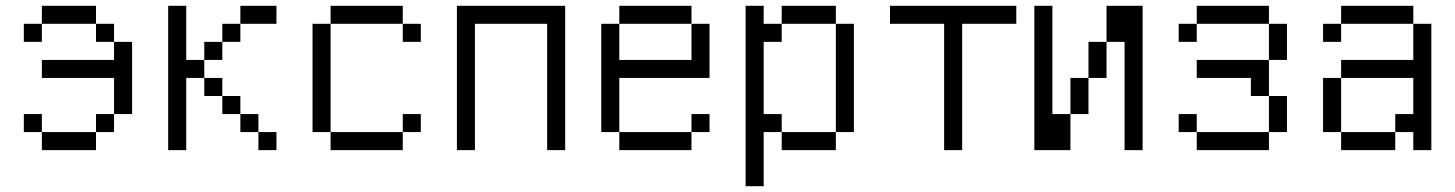

<svg xmlns="http://www.w3.org/2000/svg" viewBox="-20 -520 5040 665"><path d="M125 -62.5V0H312.5V-62.5ZM125 -62.5V-125H62.5V-62.5ZM312.5 -62.5H375V-125H312.5ZM375 -125H437.5Q437.5 -125 437.5 -375H375V-312.5H125V-250H375Q375 -250 375 -125ZM375 -375V-437.5H312.5V-375ZM125 -437.5H62.5V-375H125ZM125 -437.5H312.5V-500H125Z M937.5 0V-62.5H875V0ZM937.5 -437.5V-500H812.5V-437.5H750V-375H687.5V-312.5H625V-500H562.5Q562.5 -500 562.5 0H625Q625 0 625 -250H687.5V-187.5H750V-125H812.5V-62.5H875V-125H812.5V-187.5H750V-250H687.5V-312.5H750V-375H812.5V-437.5Z M1437.5 -62.5V-125H1375V-62.5H1125V0H1375V-62.5ZM1437.5 -375V-437.5H1375V-375ZM1125 -62.5Q1125 -62.5 1125 -437.5H1062.5Q1062.5 -437.5 1062.5 -62.5ZM1125 -437.5H1375V-500H1125Z M1562.5 -500Q1562.5 -500 1562.5 0H1625V-437.5H1875V0H1937.5Q1937.5 0 1937.5 -500Z M2437.5 -62.5V-125H2375V-62.5H2125V0H2375V-62.5ZM2125 -62.5V-250H2437.5V-437.5H2375Q2375 -437.5 2375 -312.5H2125Q2125 -312.5 2125 -437.5H2062.5Q2062.5 -437.5 2062.5 -62.5ZM2125 -437.5H2375V-500H2125Z M2562.5 -500Q2562.5 -500 2562.5 125H2625V-62.5H2687.5V0H2875V-62.5H2687.5V-125H2625Q2625 -125 2625 -375H2687.5V-437.5H2625V-500ZM2875 -62.5H2937.5Q2937.5 -62.5 2937.5 -437.5H2875Q2875 -437.5 2875 -62.5ZM2687.5 -437.5H2875V-500H2687.5Z M3500 -437.5V-500H3062.5V-437.5H3250V0H3312.5V-437.5Z M3562.5 -500Q3562.5 -500 3562.5 0H3687.5Q3687.5 0 3687.5 -125H3625Q3625 -125 3625 -500ZM3875 -375Q3875 -375 3875 0H3937.5Q3937.5 0 3937.5 -500H3812.5Q3812.5 -500 3812.5 -375H3750Q3750 -375 3750 -250H3687.5Q3687.5 -250 3687.5 -125H3750Q3750 -125 3750 -250H3812.5Q3812.5 -250 3812.5 -375Z M4125 -62.5V0H4375V-62.5ZM4125 -62.5V-125H4062.5V-62.5ZM4375 -62.5H4437.5Q4437.5 -62.5 4437.5 -187.5H4375Q4375 -187.5 4375 -62.5ZM4375 -187.5Q4375 -187.5 4375 -312.5H4125V-250H4312.5V-187.5ZM4375 -312.5H4437.5Q4437.5 -312.5 4437.5 -437.5H4375Q4375 -437.5 4375 -312.5ZM4125 -437.5H4062.5V-375H4125ZM4125 -437.5H4375V-500H4125Z M4625 -62.5V0H4812.5V-62.5ZM4625 -62.5V-250H4562.5V-62.5ZM4875 -62.5V0H4937.5V-437.5H4875Q4875 -437.5 4875 -312.5H4625V-250H4875Q4875 -250 4875 -125H4812.5V-62.5ZM4625 -437.5H4562.5V-375H4625ZM4625 -437.5H4875V-500H4625Z"/></svg>

Font: BFUnifontExMono
Style: Regular
Weight: 500
Version: Version 15.0.06